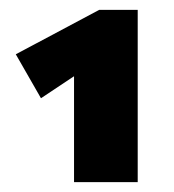

<svg xmlns="http://www.w3.org/2000/svg" viewBox="-20 -775 352 389"><path d="M130 -406V-682L212 -675L63 -576L12 -665L181 -755H259V-406Z"/></svg>

Font: Ysabeau Office Black
Style: Regular
Weight: 900
Designer: Christian Thalmann (Catharsis Fonts)
Version: Version 2.001;gftools[0.9.30]; featfreeze: tnum,lnum,ss02